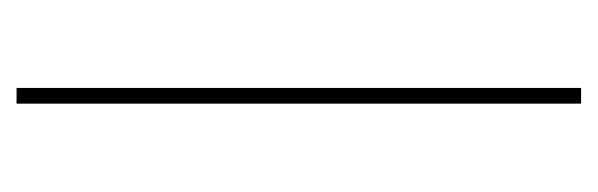

<svg xmlns="http://www.w3.org/2000/svg" viewBox="-259 -445 704 226"><g transform="rotate(-90 93.0 -332.0)"><path d="M84 0V-664.5H102.5V0Z"/></g></svg>

Font: Anek Bangla Thin
Style: Regular
Weight: 250
Designer: Sulekha Rajkumar (Bangla), Yesha Goshar (Latin)
Foundry: Ek Type
Version: Version 1.003